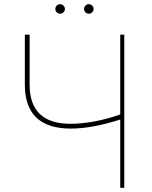

<svg xmlns="http://www.w3.org/2000/svg" viewBox="-20 -892 724 912"><path d="M98 0ZM570.3 0H551.1V-324.2Q416.5 -281.2 317.1 -281.2H314.6Q98 -282.3 98 -490.1V-727.3H120.7V-490.1Q120.7 -304.7 313.2 -304Q368.6 -304 430 -315.5Q491.5 -327.1 551.1 -348.4V-727.3H570.3ZM265.6 -826.7Q256.4 -826.7 249.6 -833.5Q242.9 -840.2 242.9 -849.4Q242.9 -858.7 249.6 -865.4Q256.4 -872.2 265.6 -872.2Q274.9 -872.2 281.6 -865.4Q288.4 -858.7 288.4 -849.4Q288.4 -840.2 281.6 -833.5Q274.9 -826.7 265.6 -826.7ZM402 -826.7Q392.8 -826.7 386 -833.5Q379.3 -840.2 379.3 -849.4Q379.3 -858.7 386 -865.4Q392.8 -872.2 402 -872.2Q411.2 -872.2 418 -865.4Q424.7 -858.7 424.7 -849.4Q424.7 -840.2 418 -833.5Q411.2 -826.7 402 -826.7Z"/></svg>

Font: Linik Sans Thin
Style: Regular
Weight: 100
Designer: Fonts by Rasmus Andersson / Changes by Cristiano Sobral with parts from Marc Monis
Foundry: rsms
Version: Version 3.020; ttfautohint (v1.6)